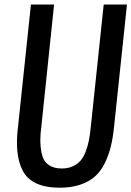

<svg xmlns="http://www.w3.org/2000/svg" viewBox="-20 -830 587 858"><path d="M247.1 8.8Q182.6 8.8 141.4 -11Q100.1 -30.8 81.5 -67.4Q62.5 -103.5 57.6 -154.3Q55.7 -173.8 55.7 -194.8Q55.7 -229 61 -267.6L118.2 -809.6H221.7L164.6 -262.7Q160.2 -231.9 160.2 -204.6Q160.2 -197.3 160.6 -189.9Q162.1 -156.2 169.9 -131.1Q177.7 -106 199.5 -91.6Q221.2 -77.1 256.3 -77.1Q284.2 -77.1 305.4 -86.9Q326.7 -96.7 340.1 -112.3Q353.5 -127.9 363 -153.1Q372.6 -178.2 377.4 -203.4Q382.3 -228.5 385.7 -262.7L443.4 -809.6H547.4L490.2 -267.6Q484.9 -214.8 475.1 -174.8Q465.3 -134.8 447.3 -98.9Q429.2 -63 403.1 -40.3Q377 -17.6 337.6 -4.4Q298.3 8.8 247.1 8.8Z"/></svg>

Font: Oswald
Style: Regular
Weight: 400
Designer: Vernon Adams
Foundry: Vernon Adams
Version: 3.0; ttfautohint (v0.94.23-7a4d-dirty) -l 8 -r 50 -G 200 -x 